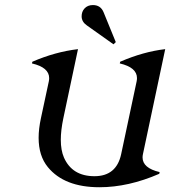

<svg xmlns="http://www.w3.org/2000/svg" viewBox="-20 -745 686 774"><path d="M354.5 -724.6Q385.7 -724.6 397.5 -695.8L446.8 -575.2L437.5 -566.4L330.1 -642.6Q309.1 -657.2 309.1 -679.2Q309.1 -697.8 320.3 -710.4Q333 -724.6 354.5 -724.6ZM380.9 9.8Q239.3 9.8 172.9 -71.3Q135.7 -116.7 135.7 -189.5Q135.7 -225.6 145 -268.6L176.8 -417Q178.2 -423.8 178.2 -430.2Q178.2 -473.1 108.9 -489.3L110.4 -496.1Q202.6 -536.1 294.4 -546.9L235.4 -268.6Q225.1 -219.7 225.1 -181.6Q225.1 -139.2 237.8 -109.9Q271 -34.7 360.8 -34.7Q449.2 -34.7 468.3 -123L530.8 -417Q532.2 -423.8 532.2 -430.2Q532.2 -473.1 462.9 -489.3L464.4 -496.1Q557.6 -536.6 646 -546.9L556.2 -123.5Q554.7 -116.7 554.7 -110.4Q554.7 -67.4 623.5 -51.3L622.1 -44.4Q497.6 9.8 380.9 9.8Z"/></svg>

Font: Modern Antiqua
Style: Book Oblique
Weight: 400
Italic angle: -12°
Designer: Wojciech Kalinowski "wmk69" (wmk69@o2.pl)
Foundry: Wojciech Kalinowski "wmk69" (wmk69@o2.pl)
Version: Version 3.1.0; 2021-05-28